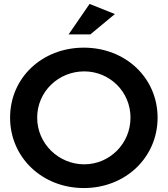

<svg xmlns="http://www.w3.org/2000/svg" viewBox="-20 -945 849 971"><path d="M561 -874 433 -925 327 -771H437ZM404 -704C193 -704 31 -552 31 -350C31 -149 193 6 404 6C615 6 777 -149 777 -350C777 -551 615 -704 404 -704ZM406 -584C534 -584 640 -482 640 -350C640 -218 534 -114 406 -114C277 -114 168 -218 168 -350C168 -482 276 -584 406 -584Z"/></svg>

Font: Montserrat_SPRD_medium Medium
Style: Regular
Weight: 400
Designer: Julieta Ulanovsky edited by Nelly Hempel
Foundry: Julieta Ulanovsky
Version: Version 4.000;PS 004.000;hotconv 1.0.88;makeotf.lib2.5.64775